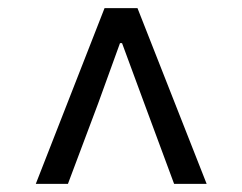

<svg xmlns="http://www.w3.org/2000/svg" viewBox="-20 -769 595 472"><path d="M68 -317 237 -749H318L488 -317H408L335 -514L280 -663H275L221 -514L147 -317Z"/></svg>

Font: Noto Sans JP Thin
Style: Regular
Weight: 400
Version: Version 2.004-H2;hotconv 1.0.118;makeotfexe 2.5.65603